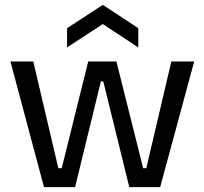

<svg xmlns="http://www.w3.org/2000/svg" viewBox="-20 -770 841 790"><path d="M161 0 23 -517H117L220 -78H234L343 -517H459L569 -78H582L685 -517H779L639 0H512L405 -435H395L289 0ZM256 -575V-654L403 -750L549 -654V-575L403 -671Z"/></svg>

Font: Bricolage Grotesque 28pt
Style: Regular
Weight: 400
Version: Version 1.001;gftools[0.9.33.dev8+g029e19f]